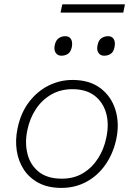

<svg xmlns="http://www.w3.org/2000/svg" viewBox="-20 -886 637 915"><path d="M272.5 9.5Q209.5 9.5 164.8 -14Q120 -37.5 93.8 -77.5Q67.5 -117.5 59.8 -168.2Q52 -219 63.5 -273.5Q78.5 -347 117.5 -398.8Q156.5 -450.5 210.8 -477.8Q265 -505 325.5 -505Q407 -505 459 -465.5Q511 -426 530.5 -361.2Q550 -296.5 534 -222Q519 -153.5 482.5 -101.2Q446 -49 392.2 -19.8Q338.5 9.5 272.5 9.5ZM275 -34.5Q332.5 -34.5 375.8 -60.8Q419 -87 447.2 -131Q475.5 -175 486.5 -229.5Q500.5 -293.5 486 -346Q471.5 -398.5 431 -429.8Q390.5 -461 325 -461Q268.5 -461 224.2 -435.5Q180 -410 151 -366Q122 -322 110.5 -266.5Q97.5 -205 111 -152.2Q124.5 -99.5 165 -67Q205.5 -34.5 275 -34.5ZM476 -620.5Q458.5 -620.5 449.2 -634.2Q440 -648 445 -671Q449.5 -694.5 463.5 -704Q477.5 -713.5 495 -713.5Q513.5 -713.5 522 -699.8Q530.5 -686 526 -663Q522 -639.5 508.5 -630Q495 -620.5 476 -620.5ZM272.5 -620.5Q255 -620.5 245.5 -634.2Q236 -648 241 -671Q246 -694.5 259.8 -704Q273.5 -713.5 291.5 -713.5Q310 -713.5 318.2 -699.8Q326.5 -686 322.5 -663Q318 -639.5 304.5 -630Q291 -620.5 272.5 -620.5ZM268.5 -826 277 -865.5H575.5L567.5 -826Z"/></svg>

Font: Commissioner ExtraLight
Style: Italic
Weight: 200
Italic angle: -12°
Designer: Kostas Bartsokas
Foundry: Kostas Bartsokas
Version: Version 1.000; ttfautohint (v1.8.3)